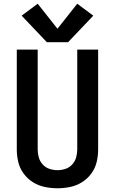

<svg xmlns="http://www.w3.org/2000/svg" viewBox="-20 -1001 616 1029"><path d="M288 8Q322 8 356 1Q390 -6 419.5 -24.5Q449 -43 469.5 -71Q490 -99 498 -132.5Q506 -166 506 -200V-735H394V-200Q394 -178 388 -157Q382 -136 367 -119.5Q352 -103 331 -96Q310 -89 288 -89Q266 -89 245 -96Q224 -103 209 -119.5Q194 -136 188 -157Q182 -178 182 -200V-735H70V-200Q70 -166 78 -132.5Q86 -99 106.5 -71Q127 -43 156.5 -24.5Q186 -6 220 1Q254 8 288 8ZM345 -775 480 -917 394 -981 288 -847 182 -981 96 -917 231 -775Z"/></svg>

Font: Iosevka Sparkle Semibold
Style: Regular
Weight: 600
Designer: Belleve Invis
Foundry: Belleve Invis
Version: Version 4.5.0; ttfautohint (v1.8.3)